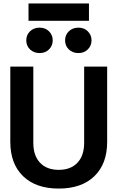

<svg xmlns="http://www.w3.org/2000/svg" viewBox="-20 -1088 684 1118"><path d="M40 -262V-700H174V-256Q174 -182 213 -140.5Q252 -99 322 -99Q392 -99 431 -140.5Q470 -182 470 -256V-700H604V-262Q604 -134 529.5 -62Q455 10 322 10Q189 10 114.5 -62Q40 -134 40 -262ZM133 -853Q133 -885 155 -906Q177 -927 211 -927Q244 -927 265.5 -905.5Q287 -884 287 -853Q287 -822 265.5 -800.5Q244 -779 211 -779Q177 -779 155 -800Q133 -821 133 -853ZM359 -853Q359 -885 381 -906Q403 -927 437 -927Q470 -927 491.5 -905.5Q513 -884 513 -853Q513 -822 491.5 -800.5Q470 -779 437 -779Q403 -779 381 -800Q359 -821 359 -853ZM146 -1068H498V-967H146Z"/></svg>

Font: Niramit
Style: Bold
Weight: 700
Designer: Katatrad Aksorn Co.,Ltd.
Foundry: Cadson Demak Co.,Ltd.
Version: Version 1.001; ttfautohint (v1.6)